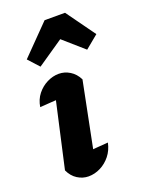

<svg xmlns="http://www.w3.org/2000/svg" viewBox="-148 -853 714 936"><g transform="rotate(-20 209.0 -385.5)"><path d="M197 -36 166 -104Q200 -107 230 -109.5Q260 -112 290 -114Q282 -76 260 -48.5Q238 -21 208 -6Q178 9 146 9Q116 9 89 -8Q62 -25 47 -58L139 -468L160 -397Q125 -395 96.5 -393Q68 -391 39 -389Q45 -427 66.5 -454Q88 -481 118 -496Q148 -511 179 -511Q209 -511 236 -494.5Q263 -478 279 -446ZM310 -780 418 -630 350 -574 244 -667 108 -574 57 -630 204 -780Z"/></g></svg>

Font: Piazzolla Thin Black
Style: Italic
Weight: 900
Italic angle: -11.3°
Version: Version 2.005